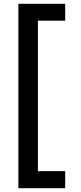

<svg xmlns="http://www.w3.org/2000/svg" viewBox="-20 -831 425 1013"><path d="M77 162V-811H324V-722H180V72H324V162Z"/></svg>

Font: Host Grotesk Light Medium
Style: Regular
Weight: 500
Version: Version 1.003